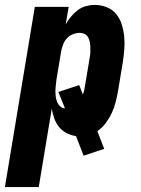

<svg xmlns="http://www.w3.org/2000/svg" viewBox="-56 -548 576 783"><path d="M-36 215 86 -520H224L212 -449Q221 -465 233.5 -480Q246 -495 261 -506.5Q276 -518 294.5 -523Q313 -528 330 -528Q356 -528 379.5 -518.5Q403 -509 418 -490.5Q433 -472 440.5 -448Q448 -424 450.5 -399Q453 -374 451 -348Q449 -322 445 -295L425 -175Q421 -153 415.5 -131Q410 -109 400 -87.5Q390 -66 375.5 -46.5Q361 -27 341 -13L369 59L285 87L254 7Q233 4 215 -5.5Q197 -15 184.5 -30.5Q172 -46 165.5 -65Q159 -84 155 -104L102 215ZM209 -106 182 -173 267 -201 282 -163Q285 -170 287 -178Q289 -186 290 -194L310 -314Q312 -325 312.5 -335.5Q313 -346 312.5 -356.5Q312 -367 310 -377Q308 -387 303.5 -395.5Q299 -404 289.5 -409Q280 -414 269 -414Q256 -414 242.5 -409Q229 -404 218.5 -393.5Q208 -383 202.5 -369.5Q197 -356 194 -342L174 -222Q173 -211 171.5 -199Q170 -187 170 -176Q170 -165 171.5 -153.5Q173 -142 177 -132Q181 -122 189 -114.5Q197 -107 209 -106Z"/></svg>

Font: Iosevka Term Curly Heavy
Style: Italic
Weight: 900
Italic angle: -9°
Designer: Belleve Invis
Foundry: Belleve Invis
Version: Version 32.3.0